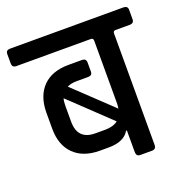

<svg xmlns="http://www.w3.org/2000/svg" viewBox="-139 -725 790 828"><g transform="rotate(-20 255.5 -311.5)"><path d="M-5 -623H515Q535 -623 535 -605V-562Q535 -543 515 -543H450Q439 -543 439 -531V-20Q439 0 420 0H366Q348 0 348 -20V-119H344Q320 -77 249 -77H208Q133 -77 90.5 -119Q48 -161 48 -236V-312Q49 -387 90.5 -429Q132 -471 208 -471H270Q289 -471 289 -452V-411Q289 -393 270 -393H217Q191 -393 173 -384L346 -220Q348 -234 348 -240V-531Q348 -543 337 -543H-5Q-24 -543 -24 -562V-605Q-24 -623 -5 -623ZM216 -154H262Q298 -154 320 -171L139 -343Q135 -330 135 -310V-237Q135 -154 216 -154Z"/></g></svg>

Font: Rajdhani SemiBold
Style: Regular
Weight: 600
Designer: Satya Rajpurohit, Jyotish Sonowal
Foundry: Indian Type Foundry
Version: Version 1.201 February 1, 2022